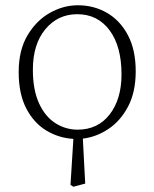

<svg xmlns="http://www.w3.org/2000/svg" viewBox="-20 -515 587 730"><path d="M275 -22Q352 -22 397 -80Q442 -138 442 -232Q442 -339 396.5 -400Q351 -461 274 -461Q200 -461 152.5 -404Q105 -347 105 -250Q105 -173 128.5 -122Q152 -71 191 -46.5Q230 -22 275 -22ZM259 195 248 188 259 13Q204 10 156.5 -18.5Q109 -47 80 -102.5Q51 -158 51 -241Q51 -324 84.5 -380.5Q118 -437 169.5 -466Q221 -495 276 -495Q337 -495 387 -466Q437 -437 466.5 -381Q496 -325 496 -244Q496 -165 467 -110Q438 -55 392 -24.5Q346 6 295 12L304 183Z"/></svg>

Font: Source Serif 4 SmText Light
Style: Regular
Weight: 300
Designer: Frank Grießhammer
Foundry: Adobe
Version: Version 4.005;hotconv 1.1.0;makeotfexe 2.6.0